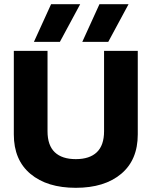

<svg xmlns="http://www.w3.org/2000/svg" viewBox="-20 -887 724 917"><path d="M224 -867H363L266 -687H142ZM455 -867H594L497 -687H373ZM46 -245V-644H207V-260Q207 -193 241.5 -160Q276 -127 342 -127Q408 -127 442.5 -160Q477 -193 477 -260V-644H638V-245Q638 -123 558.5 -56.5Q479 10 342 10Q205 10 125.5 -56.5Q46 -123 46 -245Z"/></svg>

Font: Kanit SemiBold
Style: Regular
Weight: 600
Designer: Katatrad Team
Foundry: CadsonDemak
Version: Version 1.030